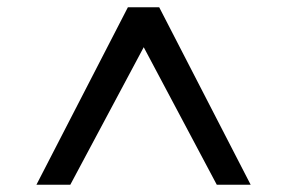

<svg xmlns="http://www.w3.org/2000/svg" viewBox="-20 -647 788 527"><path d="M80 -140 331 -627H417L668 -140H575L371 -524H378L173 -140Z"/></svg>

Font: Nunito Sans 7pt Expanded SemiBold
Style: Regular
Weight: 600
Width: 7
Designer: Vernon Adams
Foundry: Vernon Adams
Version: Version 3.101;gftools[0.9.27]